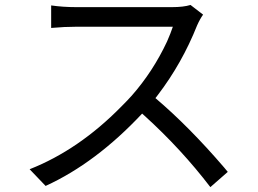

<svg xmlns="http://www.w3.org/2000/svg" viewBox="-20 -728 1040 775"><path d="M749 -708 799.8 -668.9Q787.1 -651.4 775.4 -625Q714.8 -472.7 617.2 -344.7Q612.3 -337.9 607.4 -332Q743.2 -216.8 884.8 -51.8Q892.6 -42 899.4 -34.2L829.1 27.3Q711.9 -126 564.5 -259.8Q558.6 -264.6 553.7 -269.5Q367.2 -70.3 164.1 22.5L99.6 -44.9Q297.9 -123 469.7 -297.9Q492.2 -320.3 511.7 -341.8Q597.7 -439.5 654.3 -560.5Q668.9 -593.8 677.7 -620.1H288.1Q241.2 -620.1 186.5 -615.2V-706.1Q234.4 -699.2 288.1 -699.2H673.8Q720.7 -699.2 749 -708Z"/></svg>

Font: Taipei Sans TC Beta
Style: Regular
Weight: 400
Designer: JT Foundry
Foundry: JT Foundry
Version: Version 1.000